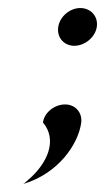

<svg xmlns="http://www.w3.org/2000/svg" viewBox="-20 -348 262 478"><path d="M38 110C125 84 174 12 182 -41C186 -67 168 -88 142 -88C116 -88 90 -68 87 -43C124 1 98 59 50 100C45 104 44 106 38 110ZM125 -281C121 -255 139 -234 165 -234C191 -234 217 -255 221 -281C225 -307 206 -328 180 -328C154 -328 129 -307 125 -281Z"/></svg>

Font: Charger Sport
Style: LitExtObl
Weight: 300
Designer: Jasper
Foundry: Cannot Into Space Fonts
Version: Version 1.1